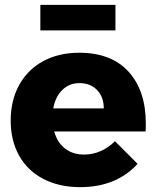

<svg xmlns="http://www.w3.org/2000/svg" viewBox="-20 -764 643 790"><path d="M580 -255Q580 -234 579 -223H203Q216 -177 248 -152.5Q280 -128 326 -128Q361 -128 393.5 -142Q426 -156 453 -183L546 -90Q504 -43 444.5 -18.5Q385 6 310 6Q223 6 158 -28Q93 -62 58.5 -124Q24 -186 24 -268Q24 -351 59 -414.5Q94 -478 158 -512.5Q222 -547 306 -547Q438 -547 509 -469Q580 -391 580 -255ZM407 -318Q407 -365 379.5 -393.5Q352 -422 307 -422Q265 -422 236.5 -394Q208 -366 199 -318ZM146 -744H455V-639H146Z"/></svg>

Font: Montserrat V1
Style: Bold
Weight: 700
Designer: Julieta Ulanovsky
Foundry: Julieta Ulanovsky
Version: Version 6.001